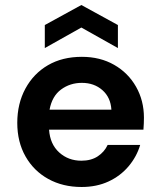

<svg xmlns="http://www.w3.org/2000/svg" viewBox="-20 -735 638 767"><path d="M306 12Q231 12 173 -20Q115 -52 82 -110Q49 -168 49 -244Q49 -321 81.5 -381Q114 -441 171.5 -474.5Q229 -508 307 -508Q380 -508 436 -476Q492 -444 523.5 -388.5Q555 -333 555 -265Q555 -254 554.5 -242Q554 -230 553 -217H176Q180 -159 216.5 -126Q253 -93 305 -93Q344 -93 370.5 -110.5Q397 -128 410 -156H540Q526 -109 493.5 -70.5Q461 -32 413.5 -10Q366 12 306 12ZM307 -404Q260 -404 224 -377.5Q188 -351 178 -297H425Q422 -346 389 -375Q356 -404 307 -404ZM159 -543V-635L305 -715L451 -635V-543L305 -625Z"/></svg>

Font: Firefly Display
Style: Bold
Weight: 700
Designer: Colophon Foundry, Jonny Pinhorn
Foundry: Colophon Foundry
Version: Version 1.200; ttfautohint (v1.8.3)